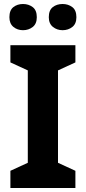

<svg xmlns="http://www.w3.org/2000/svg" viewBox="-20 -1006 429 960"><path d="M357 -66H32V-152L119 -192V-654L32 -694V-780H357V-694L270 -654V-192L357 -152ZM27 -920Q27 -955 47 -970.5Q67 -986 95 -986Q123 -986 143.5 -970.5Q164 -955 164 -920Q164 -887 143.5 -871Q123 -855 95 -855Q67 -855 47 -871.5Q27 -888 27 -920ZM224 -920Q224 -955 244 -970.5Q264 -986 293 -986Q321 -986 341.5 -970.5Q362 -955 362 -920Q362 -887 341.5 -871Q321 -855 293 -855Q265 -855 244.5 -871.5Q224 -888 224 -920Z"/></svg>

Font: Noto Sans Malayalam UI
Style: Regular
Weight: 400
Designer: Jelle Bosma - Monotype Design Team
Foundry: Monotype Imaging Inc.
Version: Version 2.104